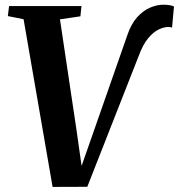

<svg xmlns="http://www.w3.org/2000/svg" viewBox="-20 -768 740 794"><path d="M197.5 5 77.5 -688.5 12.5 -701.5 17.5 -743H317L312.5 -700.5L228 -688L296.5 -229.5L325 -28.5L298 -26.5L359.5 -202L506 -621Q522 -669 547.2 -696.8Q572.5 -724.5 600.8 -736.5Q629 -748.5 655 -748.5Q673 -748.5 684.5 -746Q696 -743.5 699.5 -741L691.5 -654Q687.5 -655 684.2 -655.8Q681 -656.5 676.5 -656.5Q658.5 -656.5 636.5 -646.2Q614.5 -636 592.8 -610Q571 -584 553.5 -536.5L341 4.5Z"/></svg>

Font: Merriweather 48pt
Style: Bold Italic
Weight: 700
Italic angle: -7.8°
Version: Version 2.101